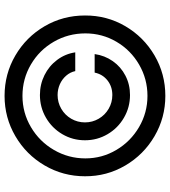

<svg xmlns="http://www.w3.org/2000/svg" viewBox="30 -788 769 870"><g transform="rotate(-90 415.0 -353.5)"><path d="M418.9 -557.6Q467.3 -557.6 509 -536.9Q550.8 -516.1 578.1 -479.5Q605.5 -442.9 612.3 -397.5H527.3Q522.5 -420.4 506.6 -438.7Q490.7 -457 467.8 -467.3Q444.8 -477.5 418.9 -477.5Q385.3 -477.5 356.7 -460.9Q328.1 -444.3 311.5 -415.8Q294.9 -387.2 294.9 -353.5Q294.9 -319.8 311.5 -291.3Q328.1 -262.7 356.7 -246.1Q385.3 -229.5 418.9 -229.5Q457.5 -229.5 485.4 -251.7Q513.2 -273.9 520.5 -309.6H604.5Q598.1 -264.2 572.5 -227.5Q546.9 -190.9 506.8 -170.2Q466.8 -149.4 418.9 -149.4Q363.3 -149.4 316.2 -176.8Q269 -204.1 241.5 -251Q213.9 -297.9 213.9 -353.5Q213.9 -409.2 241.5 -456.1Q269 -502.9 316.2 -530.3Q363.3 -557.6 418.9 -557.6ZM50.8 -353.5Q50.8 -452.6 99.9 -536.4Q148.9 -620.1 232.7 -668.9Q316.4 -717.8 415 -717.8Q514.6 -717.8 598.1 -668.9Q681.6 -620.1 730.5 -536.6Q779.3 -453.1 779.3 -353.5Q779.8 -254.4 731 -170.9Q682.1 -87.4 598.4 -38.3Q514.6 10.7 415 10.7Q316.4 10.7 232.4 -38.3Q148.4 -87.4 99.4 -171.1Q50.3 -254.9 50.8 -353.5ZM698.2 -351.6Q698.2 -429.2 660.4 -494.6Q622.6 -560.1 557.4 -598.4Q492.2 -636.7 415 -636.7Q338.4 -636.7 273.2 -598.1Q208 -559.6 169.9 -493.9Q131.8 -428.2 131.8 -351.6Q131.8 -275.9 170.2 -211.2Q208.5 -146.5 273.7 -108.4Q338.9 -70.3 415 -70.3Q491.7 -70.3 556.9 -108.2Q622.1 -146 660.2 -210.7Q698.2 -275.4 698.2 -351.6Z"/></g></svg>

Font: WEMIX Pretendard
Style: Regular
Weight: 400
Designer: Base glyphs from Inter by Rasmus Andersson; Hangeul glyphs from Noto Sans CJK(Source Han Sans) by Jang Soo-young and Kan
Foundry: Kil Hyung-jin
Version: Version 1.000